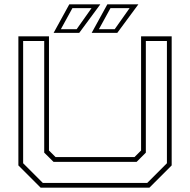

<svg xmlns="http://www.w3.org/2000/svg" viewBox="-20 -868 879 888"><path d="M168 0 65 -103V-700H206.5V-172L237 -141.5H602L632.5 -172V-700H774V-103L671 0ZM178 -22H661L752 -113V-678.5H654.5V-162L612 -119.5H227.5L184.5 -162V-678.5H87V-113ZM404 -716 476.5 -848H620L522.5 -716ZM228 -716 300.5 -848H444L346.5 -716ZM261.5 -733H334.5L403.5 -830.5H315ZM437.5 -733H510.5L579.5 -830.5H491Z"/></svg>

Font: Tourney Expanded ExtraLight
Style: Regular
Weight: 200
Width: 7
Designer: Tyler Finck
Foundry: Etcetera Type Co
Version: Version 1.010; ttfautohint (v1.8.3)